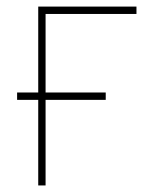

<svg xmlns="http://www.w3.org/2000/svg" viewBox="-20 -566 456 586"><path d="M396.5 -545.9V-523.4H119.1V0H96.7V-545.9ZM32.2 -261.2V-283.7H302.7V-261.2Z"/></svg>

Font: Inter Thin
Style: Regular
Weight: 250
Designer: Rasmus Andersson
Foundry: rsms
Version: Version 4.001;git-66647c0bb